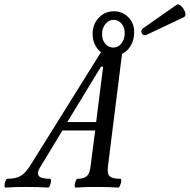

<svg xmlns="http://www.w3.org/2000/svg" viewBox="-92 -850 863 873"><path d="M577.1 -692.9Q560.1 -684.6 552.7 -698.5Q545.4 -712.4 561 -723.1L710.9 -828.1Q719.7 -834.5 732.7 -821.5Q745.6 -808.6 749.8 -793.7Q753.9 -778.8 746.1 -772.9ZM-67.9 2.9Q-71.8 1.5 -71.5 -7.3Q-71.3 -16.1 -67.4 -26.6Q-63.5 -37.1 -59.1 -37.1Q-17.6 -37.1 4.4 -51.5Q26.4 -65.9 47.9 -101.1L367.2 -612.8Q349.1 -626.5 339.1 -648.2Q329.1 -669.9 329.1 -694.8Q329.1 -740.2 357.4 -769.5Q385.7 -798.8 425.8 -798.8Q464.4 -798.8 491.2 -771.7Q518.1 -744.6 518.1 -705.1Q518.1 -669.9 503.2 -643.6Q488.3 -617.2 462.9 -605L398.9 -94.2Q396.5 -75.2 398.9 -62.5Q401.4 -49.8 414.8 -43.5Q428.2 -37.1 456.1 -37.1Q460 -35.6 459.2 -26.9Q458.5 -18.1 454.3 -7.6Q450.2 2.9 445.8 2.9Q401.4 0 348.1 0Q293.9 0 251 2.9Q247.1 1.5 247.6 -7.3Q248 -16.1 252 -26.6Q255.9 -37.1 259.8 -37.1Q291 -37.1 304 -50.5Q316.9 -64 319.8 -94.2L340.8 -256.8H191.9L91.8 -91.8Q74.2 -64.5 84 -50.8Q93.8 -37.1 136.2 -37.1Q140.1 -35.6 139.9 -26.9Q139.6 -18.1 135.7 -7.6Q131.8 2.9 127.9 2.9Q83 0 29.8 0Q-24.4 0 -67.9 2.9ZM422.9 -633.8Q445.8 -633.8 460.4 -652.8Q475.1 -671.9 475.1 -699.2Q475.1 -726.1 460.4 -742.9Q445.8 -759.8 424.8 -759.8Q402.3 -759.8 387.2 -740.7Q372.1 -721.7 372.1 -694.8Q372.1 -668 386.7 -650.9Q401.4 -633.8 422.9 -633.8ZM367.2 -546.9 213.9 -294.9H345.2L377 -546.9Z"/></svg>

Font: Junicode SmCond Medium
Style: Italic
Weight: 500
Width: 4
Italic angle: -11°
Designer: Peter S. Baker
Version: Version 2.206